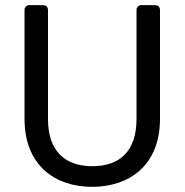

<svg xmlns="http://www.w3.org/2000/svg" viewBox="-20 -717 715 744"><path d="M75 -677V-257C75 -76 193 7 337 7C481 7 600 -76 600 -257V-677C600 -690 593 -697 580 -697H529C516 -697 509 -690 509 -677V-256C509 -128 441 -73 338 -73C235 -73 166 -128 166 -256V-677C166 -690 159 -697 146 -697H95C82 -697 75 -690 75 -677Z"/></svg>

Font: Arvore Sans
Style: Regular
Weight: 400
Designer: Jonny Pinhorn (Latin) Dan Schunck (customization for Arvore)
Version: Version 1.000;Glyphs 3.3 (3305)